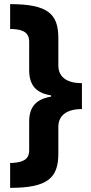

<svg xmlns="http://www.w3.org/2000/svg" viewBox="-20 -742 441 928"><path d="M29 46V166C212 166 262 117 262 0V-129C262 -189 310 -215 376 -215V-340C308 -340 262 -366 262 -426V-558C262 -676 210 -722 29 -722V-602C76 -601 121 -594 121 -541V-404C121 -327 157 -292 227 -281V-275C156 -263 121 -227 121 -154V-15C121 35 81 44 29 46Z"/></svg>

Font: Noto Sans Lao Looped SemiCondensed ExtraBold
Style: Regular
Weight: 800
Width: 4
Designer: Mark Frömberg, Ben Mitchell
Foundry: The Fontpad Ltd
Version: Version 1.002